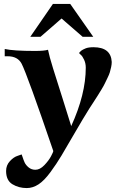

<svg xmlns="http://www.w3.org/2000/svg" viewBox="-20 -732 617 976"><path d="M454 -545H400L293 -638L186 -545H134L249 -712H337ZM548 -417Q548 -405 545 -391Q542 -377 538.5 -365Q535 -353 526.5 -336Q518 -319 513 -308Q508 -297 495.5 -276.5Q483 -256 477 -246.5Q471 -237 455.5 -213Q440 -189 434 -180Q402 -129 359.5 -55.5Q317 18 292.5 59Q268 100 236.5 143Q205 186 176 205Q147 224 116 224Q75 224 43 204.5Q11 185 11 137Q11 108 30.5 87Q50 66 70 60L90 53Q91 54 95 67Q99 80 105 93.5Q111 107 125.5 119Q140 131 160 131Q183 131 205.5 107.5Q228 84 239.5 62Q251 40 251 36Q119 -351 90 -408Q70 -446 19 -446H4V-483Q49 -473 158 -473Q205 -473 224 -479Q230 -448 250 -383.5Q270 -319 299 -228.5Q328 -138 342 -91Q416 -253 416 -388Q416 -410 407.5 -428.5Q399 -447 390 -454L382 -462L383 -464Q384 -465 386.5 -468Q389 -471 392.5 -474Q396 -477 402 -480Q408 -483 415 -486Q422 -489 432.5 -490.5Q443 -492 455 -492Q544 -492 548 -417Z"/></svg>

Font: GFS Artemisia
Style: Bold
Weight: 700
Designer: Designed by Takis Katsoulidis.
Foundry: Designed by Takis Katsoulidis.
Version: Version 1.0